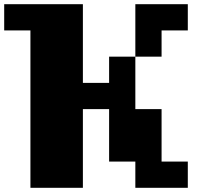

<svg xmlns="http://www.w3.org/2000/svg" viewBox="-20 -1020 1040 915"><path d="M625 -750V-500H750V-250H875V-125H625V-250H500V-500H375V-125H125V-875H0V-1000H375V-625H500V-750ZM750 -875V-750H625V-1000H875V-875Z"/></svg>

Font: Press Start 2P
Style: Regular
Weight: 400
Designer: CodeMan38
Foundry: CodeMan38
Version: Version 3.000